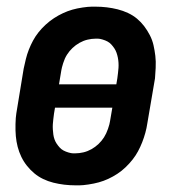

<svg xmlns="http://www.w3.org/2000/svg" viewBox="-20 -548 540 576"><path d="M206 8Q189 8 172.5 6Q156 4 140 0Q124 -4 109.5 -11Q95 -18 83 -28Q71 -38 61 -50.5Q51 -63 44 -77.5Q37 -92 33 -107.5Q29 -123 27.5 -139.5Q26 -156 26.5 -176Q27 -196 29 -208L51 -342Q54 -356 57.5 -370.5Q61 -385 66.5 -399Q72 -413 79 -426Q86 -439 95.5 -451Q105 -463 117 -474Q129 -485 142 -493.5Q155 -502 169 -508.5Q183 -515 197 -519Q211 -523 228 -525.5Q245 -528 255 -528H267Q284 -528 300.5 -526Q317 -524 333 -520Q349 -516 364 -509Q379 -502 391 -492Q403 -482 412.5 -469.5Q422 -457 429.5 -442.5Q437 -428 440.5 -412.5Q444 -397 446 -380.5Q448 -364 447 -344Q446 -324 445 -313L422 -178Q420 -164 416 -149.5Q412 -135 406.5 -121Q401 -107 394 -94Q387 -81 377.5 -69Q368 -57 356.5 -46Q345 -35 332 -26.5Q319 -18 305 -11.5Q291 -5 276.5 -1Q262 3 245 5.5Q228 8 219 8ZM157 -295H329L332 -313Q333 -321 334 -329Q335 -337 335.5 -344.5Q336 -352 335.5 -360Q335 -368 333.5 -375.5Q332 -383 329.5 -390Q327 -397 323 -403Q319 -409 314 -414.5Q309 -420 302.5 -423.5Q296 -427 287.5 -429.5Q279 -432 274 -432H267Q255 -432 242.5 -429Q230 -426 218.5 -419.5Q207 -413 197.5 -404Q188 -395 181 -384Q174 -373 169.5 -358.5Q165 -344 164 -337ZM199 -88H206Q218 -88 230.5 -91Q243 -94 254.5 -100.5Q266 -107 275.5 -116Q285 -125 292 -136Q299 -147 304 -161.5Q309 -176 310 -184L317 -225H145L142 -207Q141 -199 140 -191Q139 -183 138.5 -175.5Q138 -168 138.5 -160Q139 -152 140 -144.5Q141 -137 143.5 -130Q146 -123 150 -117Q154 -111 159 -105.5Q164 -100 170.5 -96.5Q177 -93 185.5 -90.5Q194 -88 199 -88Z"/></svg>

Font: Iosevka Custom
Style: Bold Italic
Weight: 700
Italic angle: -9°
Designer: Belleve Invis
Foundry: Belleve Invis
Version: Version 30.3.1; ttfautohint (v1.8.3)